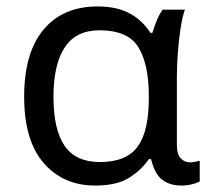

<svg xmlns="http://www.w3.org/2000/svg" viewBox="-20 -566 655 596"><path d="M275 10Q177 10 116 -59.5Q55 -129 55 -266Q55 -402 115 -474Q175 -546 283 -546Q342 -546 381.5 -525Q421 -504 447 -464H453Q458 -481 466 -501Q474 -521 485 -536H554Q546 -514 540.5 -478Q535 -442 532 -402Q529 -362 529 -326V-118Q529 -87 541 -74.5Q553 -62 570 -62Q578 -62 587 -64Q596 -66 600 -67V-3Q592 2 576 6Q560 10 544 10Q507 10 483.5 -8Q460 -26 449 -72H442Q419 -38 380.5 -14Q342 10 275 10ZM290 -63Q372 -63 407 -110.5Q442 -158 442 -261V-267Q442 -367 409.5 -419.5Q377 -472 289 -472Q216 -472 181 -419Q146 -366 146 -265Q146 -164 180.5 -113.5Q215 -63 290 -63Z"/></svg>

Font: Apis
Style: Regular
Weight: 400
Designer: Monotype Design Team
Foundry: Monotype Imaging Inc.
Version: Version 2.000; build 0001